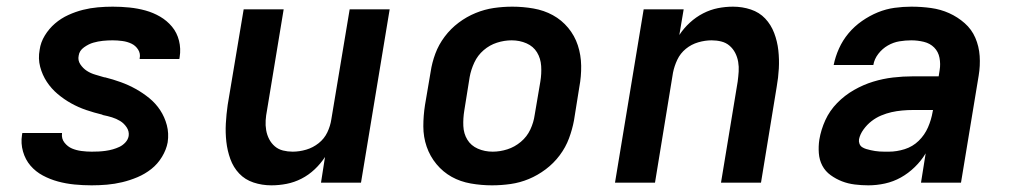

<svg xmlns="http://www.w3.org/2000/svg" viewBox="-20 -548 3040 576"><path d="M255 8Q229 8 203.5 5.5Q178 3 154 -3.5Q130 -10 108.5 -21.5Q87 -33 71.5 -51Q56 -69 49 -93.5Q42 -118 46 -143L47 -149H166V-148Q164 -132 173.5 -120Q183 -108 196 -102.5Q209 -97 224.5 -95Q240 -93 255 -93Q266 -93 276 -93.5Q286 -94 297 -95.5Q308 -97 318.5 -100Q329 -103 338.5 -107.5Q348 -112 356 -120.5Q364 -129 366 -140Q368 -154 360 -166Q352 -178 340.5 -185Q329 -192 316 -196Q303 -200 288 -203L287 -204Q262 -210 238.5 -218Q215 -226 193.5 -238Q172 -250 153 -266Q134 -282 120.5 -302.5Q107 -323 100.5 -347.5Q94 -372 99 -399Q102 -421 114.5 -441.5Q127 -462 145 -477.5Q163 -493 185 -503Q207 -513 229 -518.5Q251 -524 273.5 -526Q296 -528 318 -528Q343 -528 368 -525.5Q393 -523 416.5 -516.5Q440 -510 460.5 -498Q481 -486 496 -468Q511 -450 517 -426Q523 -402 519 -377L518 -371H399V-373Q402 -387 394.5 -399Q387 -411 374.5 -417Q362 -423 347 -425Q332 -427 318 -427Q303 -427 288.5 -425.5Q274 -424 260 -420Q246 -416 232 -406Q218 -396 216 -381Q213 -367 221 -355Q229 -343 240.5 -335.5Q252 -328 266 -324Q280 -320 293 -316H295Q319 -310 342.5 -301.5Q366 -293 387.5 -281Q409 -269 428 -253.5Q447 -238 460.5 -217.5Q474 -197 480.5 -172.5Q487 -148 483 -121Q479 -99 466 -77.5Q453 -56 434 -41Q415 -26 392.5 -16.5Q370 -7 347 -1.5Q324 4 301 6Q278 8 255 8Z M794 8Q766 8 740.5 -0.5Q715 -9 697.5 -27.5Q680 -46 671 -71Q662 -96 659 -123Q656 -150 657.5 -177.5Q659 -205 663 -233L711 -520H831L781 -217Q778 -202 777 -187Q776 -172 778.5 -157.5Q781 -143 787.5 -130.5Q794 -118 804.5 -109Q815 -100 829 -96.5Q843 -93 858 -93Q878 -93 898.5 -99Q919 -105 936 -118.5Q953 -132 962 -151Q971 -170 974 -190L1029 -520H1149L1063 0H943L955 -77Q942 -57 924 -40Q906 -23 884.5 -12Q863 -1 840 3.5Q817 8 794 8Z M1456 8Q1424 8 1392.5 2.5Q1361 -3 1335 -17.5Q1309 -32 1289.5 -55.5Q1270 -79 1260 -108Q1250 -137 1250 -169Q1250 -201 1255 -233L1272 -333Q1276 -360 1286 -387Q1296 -414 1314 -438Q1332 -462 1356 -480Q1380 -498 1407 -509Q1434 -520 1461.5 -524Q1489 -528 1517 -528Q1549 -528 1580.5 -522.5Q1612 -517 1638.5 -502.5Q1665 -488 1684.5 -464.5Q1704 -441 1713.5 -412Q1723 -383 1723.5 -351Q1724 -319 1718 -287L1702 -187Q1697 -160 1687 -133Q1677 -106 1659 -82Q1641 -58 1617 -40Q1593 -22 1566.5 -11Q1540 0 1512 4Q1484 8 1456 8ZM1458 -93Q1480 -93 1502 -100Q1524 -107 1542.5 -122.5Q1561 -138 1571 -159.5Q1581 -181 1584 -203L1601 -303Q1605 -327 1603.5 -350Q1602 -373 1591 -391Q1580 -409 1559.5 -418Q1539 -427 1515 -427Q1493 -427 1471 -420Q1449 -413 1431 -397.5Q1413 -382 1403 -360.5Q1393 -339 1389 -317L1373 -217Q1369 -193 1370 -170Q1371 -147 1382 -129Q1393 -111 1413.5 -102Q1434 -93 1458 -93Z M1825 0 1911 -520H2031L2018 -443Q2031 -463 2049.5 -480Q2068 -497 2089.5 -508Q2111 -519 2133.5 -523.5Q2156 -528 2179 -528Q2207 -528 2232.5 -519.5Q2258 -511 2275.5 -492.5Q2293 -474 2302.5 -449Q2312 -424 2315 -397Q2318 -370 2316.5 -342.5Q2315 -315 2310 -287L2263 0H2143L2193 -303Q2195 -318 2196 -333Q2197 -348 2194.5 -362.5Q2192 -377 2185.5 -389.5Q2179 -402 2168.5 -411Q2158 -420 2144 -423.5Q2130 -427 2115 -427Q2095 -427 2074.5 -421Q2054 -415 2037.5 -401.5Q2021 -388 2012 -369Q2003 -350 1999 -330L1945 0Z M2585 8Q2565 8 2544.5 5.5Q2524 3 2506 -4Q2488 -11 2472 -22.5Q2456 -34 2447 -51Q2438 -68 2436.5 -88.5Q2435 -109 2438 -129Q2443 -159 2456 -187.5Q2469 -216 2491.5 -239Q2514 -262 2542 -278Q2570 -294 2599.5 -303Q2629 -312 2659 -315.5Q2689 -319 2719 -319H2796L2799 -338Q2802 -356 2798.5 -374.5Q2795 -393 2782.5 -405.5Q2770 -418 2751.5 -422.5Q2733 -427 2714 -427Q2696 -427 2678 -424Q2660 -421 2643.5 -411.5Q2627 -402 2615 -386.5Q2603 -371 2600 -353H2481Q2486 -378 2497 -402.5Q2508 -427 2525.5 -448Q2543 -469 2566 -485Q2589 -501 2613.5 -511Q2638 -521 2663.5 -524.5Q2689 -528 2714 -528Q2744 -528 2773 -524Q2802 -520 2827.5 -508.5Q2853 -497 2874 -478.5Q2895 -460 2906 -434.5Q2917 -409 2919 -380Q2921 -351 2916 -321L2863 0H2743L2757 -88Q2744 -66 2724.5 -47Q2705 -28 2682.5 -15.5Q2660 -3 2635 2.5Q2610 8 2585 8ZM2647 -93Q2670 -93 2694 -100.5Q2718 -108 2736 -125.5Q2754 -143 2764 -166Q2774 -189 2778 -213L2779 -218H2719Q2703 -218 2686.5 -216.5Q2670 -215 2654.5 -211.5Q2639 -208 2623.5 -201.5Q2608 -195 2594.5 -184.5Q2581 -174 2570.5 -159.5Q2560 -145 2557 -130Q2556 -123 2558.5 -116.5Q2561 -110 2566.5 -106.5Q2572 -103 2578.5 -101Q2585 -99 2592 -97.5Q2599 -96 2605 -95Q2611 -94 2618.5 -93.5Q2626 -93 2633 -93Q2640 -93 2647 -93Z"/></svg>

Font: Iosevka Aile
Style: Bold Italic
Weight: 700
Italic angle: -9°
Designer: Belleve Invis
Foundry: Belleve Invis
Version: Version 28.0.1; ttfautohint (v1.8.4)